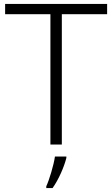

<svg xmlns="http://www.w3.org/2000/svg" viewBox="-20 -734 571 975"><path d="M294 0V-662H524V-714H6V-662H236V0ZM317 68V61H259C253 104 230 180 215 212V221H247C279 176 306 112 317 68Z"/></svg>

Font: Noto Sans Telugu Light
Style: Regular
Weight: 300
Designer: Jelle Bosma - Monotype Design Team
Foundry: Monotype Imaging Inc.
Version: Version 2.005